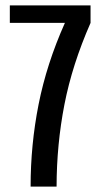

<svg xmlns="http://www.w3.org/2000/svg" viewBox="-20 -695 373 715"><path d="M94 0H190.7Q191 -156.9 219.9 -305.6Q248.8 -454.2 317.2 -609.7V-675H16.6V-609.9H221.9L221.2 -608.6Q153.5 -456.8 123.7 -306.2Q93.9 -155.7 94 0Z"/></svg>

Font: Anybody Thin Condensed
Style: Regular
Weight: 100
Width: 3
Version: Version 1.113;gftools[0.9.25]